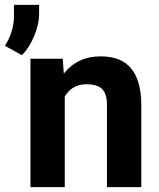

<svg xmlns="http://www.w3.org/2000/svg" viewBox="-74 -770 654 790"><path d="M0 0ZM184.1 -528.3 188.5 -467.3Q245.1 -538.1 340.3 -538.1Q424.3 -538.1 465.3 -488.8Q506.3 -439.5 507.3 -341.3V0H366.2V-337.9Q366.2 -382.8 346.7 -403.1Q327.1 -423.3 281.7 -423.3Q222.2 -423.3 192.4 -372.6V0H51.3V-528.3ZM16.1 -543 -53.7 -581.5Q-18.1 -637.7 -16.6 -699.7V-750H86.9V-715.3Q86.9 -669.9 66.7 -621.6Q46.4 -573.2 16.1 -543Z"/></svg>

Font: Roboto
Style: Bold
Weight: 700
Designer: Google
Version: Version 2.134; 2016; ttfautohint (v1.6)